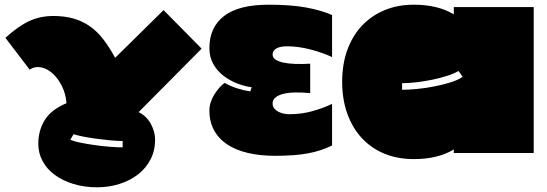

<svg xmlns="http://www.w3.org/2000/svg" viewBox="-20 -607 2327 817"><path d="M838 -400 570 -130Q604 -113 622 -79.5Q640 -46 640 -13Q640 34 620.5 71.5Q601 109 567.5 135Q534 161 489 175.5Q444 190 393 190Q339 190 293 176Q247 162 213.5 137.5Q180 113 161.5 79Q143 45 143 5Q143 -51 170 -95.5Q197 -140 263 -168Q260 -207 244 -239.5Q228 -272 205.5 -293Q183 -314 156.5 -320Q130 -326 106 -311L3 -446Q58 -496 104.5 -517.5Q151 -539 208 -539Q254 -539 291.5 -528.5Q329 -518 360.5 -496.5Q392 -475 418.5 -441Q445 -407 470 -361L676 -564ZM293 -36 279 -12Q296 -5 324 0.5Q352 6 383.5 10.5Q415 15 446.5 17.5Q478 20 502 20V-7Q478 -7 447.5 -10Q417 -13 387.5 -17Q358 -21 333 -26Q308 -31 293 -36Z M871 -137Q871 -155 877 -173Q883 -191 893 -206.5Q903 -222 914 -234.5Q925 -247 936 -254Q961 -240 989.5 -231Q1018 -222 1045 -218L1051 -236Q1023 -239 991.5 -251Q960 -263 933 -283Q906 -303 888.5 -333Q871 -363 871 -402Q871 -491 933.5 -539Q996 -587 1123 -587Q1218 -587 1283 -575Q1348 -563 1393 -543V-364Q1353 -383 1301 -396.5Q1249 -410 1202 -410Q1171 -410 1155.5 -400.5Q1140 -391 1140 -375Q1140 -362 1152.5 -353.5Q1165 -345 1186.5 -340.5Q1208 -336 1237 -335Q1266 -334 1300 -336V-211Q1265 -214 1235.5 -213.5Q1206 -213 1185 -207.5Q1164 -202 1152 -192Q1140 -182 1140 -167Q1140 -154 1147 -145.5Q1154 -137 1164.5 -131.5Q1175 -126 1187.5 -123.5Q1200 -121 1211 -121Q1263 -121 1309.5 -134Q1356 -147 1393 -165V12Q1347 35 1291 45.5Q1235 56 1150 56Q1087 56 1035.5 44Q984 32 947.5 8Q911 -16 891 -52.5Q871 -89 871 -137Z M1436 -259Q1436 -334 1458 -394.5Q1480 -455 1520 -497.5Q1560 -540 1616 -563.5Q1672 -587 1741 -587Q1843 -587 1911 -546V-577H2251V44H1911V29Q1843 70 1741 70Q1672 70 1616 47Q1560 24 1520 -19Q1480 -62 1458 -123Q1436 -184 1436 -259ZM1949 -280 1931 -305Q1913 -294 1883.5 -284.5Q1854 -275 1820.5 -268Q1787 -261 1753 -257Q1719 -253 1691 -253V-225Q1719 -225 1755 -228.5Q1791 -232 1827 -239Q1863 -246 1895.5 -256Q1928 -266 1949 -280Z"/></svg>

Font: ChangwonDangamAsac Bold
Style: Regular
Weight: 700
Designer: Choi Chi-young, Lee Youngbeen, Kim Jungjin, Yoon Jihee, Han Dohee
Foundry: YoonDesign Inc.
Version: Version 1.010;Build 20210623